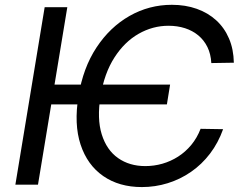

<svg xmlns="http://www.w3.org/2000/svg" viewBox="-20 -757 996 787"><path d="M677.2 -410.2 664.1 -329.1H167L180.2 -410.2ZM938.5 -500 846.2 -498.5Q844.2 -535.6 830.3 -564Q816.4 -592.3 793 -611.8Q769.5 -631.3 738.3 -641.4Q707 -651.4 670.9 -651.4Q606 -651.4 548.1 -618.4Q490.2 -585.4 449 -521.2Q407.7 -457 392.1 -363.3Q377 -270.5 397 -206.3Q417 -142.1 463.9 -109.1Q510.7 -76.2 575.7 -76.2Q611.3 -76.2 645.5 -85.9Q679.7 -95.7 710 -115Q740.2 -134.3 763.9 -162.8Q787.6 -191.4 802.2 -229L894.5 -227.5Q874.5 -171.4 840.8 -127.2Q807.1 -83 762.9 -52.5Q718.8 -22 667.5 -6.1Q616.2 9.8 561.5 9.8Q468.3 9.8 403.1 -35.4Q337.9 -80.6 310.3 -164.3Q282.7 -248 301.8 -363.3Q320.3 -478.5 375.5 -562.3Q430.7 -646 511 -691.7Q591.3 -737.3 684.6 -737.3Q740.2 -737.3 786.4 -720.9Q832.5 -704.6 866.2 -673.8Q899.9 -643.1 918.7 -599.1Q937.5 -555.2 938.5 -500ZM255.9 -727.5 135.7 0H43L163.1 -727.5Z"/></svg>

Font: Inter
Style: Italic
Weight: 400
Italic angle: -9.3988°
Designer: Rasmus Andersson
Foundry: rsms
Version: Version 4.001;git-66647c0bb